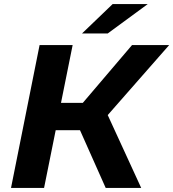

<svg xmlns="http://www.w3.org/2000/svg" viewBox="-20 -921 849 941"><path d="M508 -357 672 0H498L372 -283H253L196 0H34L174 -700H336L279 -417H386L627 -700H809ZM532 -901H704L508 -757H382Z"/></svg>

Font: Montserrat Alternates
Style: Bold Italic
Weight: 700
Italic angle: -11.3°
Designer: Julieta Ulanovsky
Foundry: Julieta Ulanovsky
Version: Version 7.200